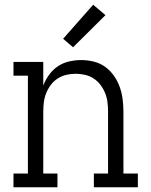

<svg xmlns="http://www.w3.org/2000/svg" viewBox="-20 -792 640 812"><path d="M37 0V-58H98V-472H37V-530H163V-430Q172 -454 187.5 -475.5Q203 -497 224.5 -511.5Q246 -526 272 -532Q298 -538 323 -538Q350 -538 376.5 -531.5Q403 -525 424.5 -509.5Q446 -494 461.5 -472Q477 -450 486 -425Q495 -400 498.5 -373.5Q502 -347 502 -320V-58H563V0H377V-58H437V-320Q437 -340 434.5 -360Q432 -380 424.5 -398.5Q417 -417 405 -433Q393 -449 376 -460Q359 -471 339.5 -475.5Q320 -480 300 -480Q280 -480 260.5 -475.5Q241 -471 224 -460Q207 -449 195 -433Q183 -417 175.5 -398.5Q168 -380 165.5 -360Q163 -340 163 -320V-58H223V0ZM289 -592 247 -628 374 -772 426 -728Z"/></svg>

Font: Iosevka Curly Slab LtEx
Style: Regular
Weight: 300
Width: 7
Monospace: yes
Designer: Belleve Invis
Foundry: Belleve Invis
Version: Version 11.1.0; ttfautohint (v1.8.3)